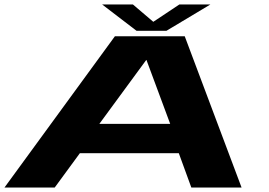

<svg xmlns="http://www.w3.org/2000/svg" viewBox="-20 -838 1202 858"><path d="M0 0 493.5 -676H805.5L1059.5 0H835L779 -153.5H337L224.5 0ZM424 -284.5H740.5L634.5 -570H633.5ZM590 -700.5 436.5 -818H574L665 -740.5L781.5 -818H920L724 -700.5Z"/></svg>

Font: Anybody UltraExpanded Regular
Style: Bold Italic
Weight: 700
Width: 9
Italic angle: -10°
Designer: Tyler Finck
Foundry: Etcetera Type Company
Version: Version 1.010; ttfautohint (v1.8.3) -l 8 -r 50 -G 200 -x 14 